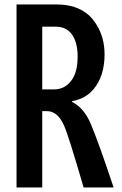

<svg xmlns="http://www.w3.org/2000/svg" viewBox="-20 -805 540 850"><path d="M53.2 -785.2H231.9Q317.9 -785.2 371.6 -739.3Q390.1 -723.1 407.2 -695.8Q442.9 -639.2 442.9 -564Q442.9 -469.7 395 -411.1Q359.9 -368.2 298.8 -356.9V-354Q352.5 -327.1 382.3 -255.4Q416.5 -174.8 482.9 24.9H350.1Q282.2 -209 263.2 -250Q234.9 -313 188 -313H167V24.9H53.2ZM167 -687V-409.2H219.2Q266.1 -409.2 295.4 -447.8Q323.7 -484.4 323.7 -554.7Q323.7 -618.2 297.4 -653.8Q273.4 -687 225.1 -687Z"/></svg>

Font: BIZ UDGothic
Style: Bold
Weight: 700
Monospace: yes
Designer: TypeBank Co., Ltd.
Foundry: Morisawa Inc.
Version: Version 1.05